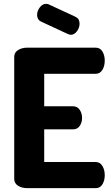

<svg xmlns="http://www.w3.org/2000/svg" viewBox="-20 -979 579 999"><path d="M210 -595V-426H360Q382 -426 394.5 -408Q407 -390 407 -365Q407 -342 395 -324Q383 -306 360 -306H210V-136H478Q500 -136 512.5 -116Q525 -96 525 -67Q525 -40 513 -20Q501 0 478 0H122Q94 0 74 -12.5Q54 -25 54 -48V-683Q54 -706 74 -718.5Q94 -731 122 -731H478Q501 -731 513 -711Q525 -691 525 -664Q525 -635 512.5 -615Q500 -595 478 -595ZM333 -802 193 -867Q173 -877 173 -901Q173 -922 187 -940.5Q201 -959 220 -959Q226 -959 234 -956L374 -891Q394 -881 394 -856Q394 -835 380.5 -816.5Q367 -798 348 -798Q343 -798 333 -802Z"/></svg>

Font: Dosis
Style: ExtraBold
Weight: 800
Designer: EdgarTolentino, PabloImpallari, IginoMarini
Foundry: EdgarTolentino, PabloImpallari, IginoMarini
Version: Version 1.007